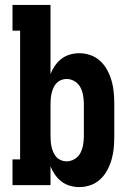

<svg xmlns="http://www.w3.org/2000/svg" viewBox="-20 -755 540 783"><path d="M303 8Q284 8 265 2.5Q246 -3 230.5 -15Q215 -27 204 -43Q193 -59 186 -77V0H31V-105H62V-630H31V-735H186V-453Q193 -471 204 -487Q215 -503 230.5 -515Q246 -527 265 -532.5Q284 -538 303 -538Q327 -538 349.5 -530Q372 -522 389.5 -505.5Q407 -489 418 -468Q429 -447 435.5 -424Q442 -401 444 -377.5Q446 -354 446 -330V-200Q446 -176 444 -152.5Q442 -129 435.5 -106Q429 -83 418 -62Q407 -41 389.5 -24.5Q372 -8 349.5 0Q327 8 303 8ZM251 -97Q269 -97 284.5 -106.5Q300 -116 308 -131.5Q316 -147 319 -164.5Q322 -182 322 -200V-330Q322 -348 319 -365.5Q316 -383 308 -398.5Q300 -414 284.5 -423.5Q269 -433 251 -433Q240 -433 229 -428.5Q218 -424 210.5 -416Q203 -408 198 -397Q193 -386 190.5 -375Q188 -364 187 -352.5Q186 -341 186 -330V-200Q186 -189 187 -177.5Q188 -166 190.5 -155Q193 -144 198 -133Q203 -122 210.5 -114Q218 -106 229 -101.5Q240 -97 251 -97Z"/></svg>

Font: Iosevka Slab Extrabold
Style: Regular
Weight: 800
Monospace: yes
Designer: Belleve Invis
Foundry: Belleve Invis
Version: Version 11.1.1; ttfautohint (v1.8.3)